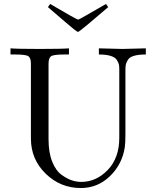

<svg xmlns="http://www.w3.org/2000/svg" viewBox="-20 -927 790 969"><path d="M222 -891 233 -907Q368 -828 374 -828H375Q379 -828 515 -907L526 -891Q381 -766 374 -766Q370 -766 350.5 -781.5Q331 -797 222 -891ZM33 -652V-683Q68 -680 181 -680Q293 -680 328 -683V-652H304Q250 -652 237.5 -643Q225 -634 225 -605V-224Q225 -157 243.5 -111Q262 -65 291 -44.5Q320 -24 343.5 -16.5Q367 -9 390 -9Q466 -9 524 -69.5Q582 -130 582 -231V-578Q582 -593 580 -602Q578 -611 569.5 -624.5Q561 -638 538 -645Q515 -652 479 -652V-683Q587 -680 598 -680Q608 -680 716 -683V-652Q680 -652 657 -645.5Q634 -639 625.5 -625Q617 -611 615 -601Q613 -591 613 -574V-254Q613 -205 610 -185Q597 -98 535 -38Q473 22 388 22Q285 22 210.5 -50.5Q136 -123 136 -228V-605Q136 -634 123.5 -643Q111 -652 57 -652Z"/></svg>

Font: CMU Serif
Style: Roman
Weight: 500
Version: Version 0.7.0